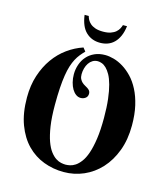

<svg xmlns="http://www.w3.org/2000/svg" viewBox="-132 -1019 983 1129"><g transform="rotate(15 359.5 -454.5)"><path d="M314.9 -575.2Q314.9 -558.1 320.3 -547.1Q325.7 -536.1 333.7 -528.6Q341.8 -521 351.1 -516.1Q360.4 -511.2 368.4 -505.9Q376.5 -500.5 381.8 -493.7Q387.2 -486.8 387.2 -476.1Q387.2 -458 374.5 -448.5Q361.8 -439 345.2 -439Q329.6 -439 316.2 -448.7Q302.7 -458.5 292.7 -475.3Q282.7 -492.2 276.9 -514.9Q271 -537.6 271 -563Q271 -594.2 280.8 -622.8Q290.5 -651.4 309.6 -673.1Q328.6 -694.8 356.7 -707.5Q384.8 -720.2 420.9 -720.2Q445.3 -720.2 474.1 -712.2Q502.9 -704.1 531.5 -686.5Q560.1 -668.9 586.7 -641.1Q613.3 -613.3 634 -573.2Q654.8 -533.2 667 -480.5Q679.2 -427.7 679.2 -360.8Q679.2 -274.4 653.6 -206.1Q627.9 -137.7 584.2 -90.1Q540.5 -42.5 482.9 -17.3Q425.3 7.8 360.8 7.8Q296.9 7.8 238.8 -14.2Q180.7 -36.1 136.5 -81.3Q92.3 -126.5 66.2 -196Q40 -265.6 40 -360.8Q40 -434.6 59.8 -495.1Q79.6 -555.7 113 -602.5Q146.5 -649.4 190.9 -681.4Q235.4 -713.4 285.2 -730L301.8 -709Q287.6 -694.8 275.4 -679.7Q263.2 -664.6 252.9 -645.3Q242.7 -626 234.6 -600.8Q226.6 -575.7 221.2 -541.7Q215.8 -507.8 212.9 -463.4Q210 -418.9 210 -360.8Q210 -285.6 218 -232.4Q226.1 -179.2 239 -143.3Q252 -107.4 268.3 -86.2Q284.7 -64.9 301.3 -54.2Q317.9 -43.5 333.5 -40.3Q349.1 -37.1 360.8 -37.1Q372.6 -37.1 387.9 -40.3Q403.3 -43.5 419.7 -54.2Q436 -64.9 452.1 -86.2Q468.3 -107.4 480.7 -143.3Q493.2 -179.2 501 -232.4Q508.8 -285.6 508.8 -360.8Q508.8 -426.8 502.9 -475.6Q497.1 -524.4 487.5 -559.1Q478 -593.8 465.6 -616Q453.1 -638.2 439.7 -651.1Q426.3 -664.1 412.8 -668.9Q399.4 -673.8 388.2 -673.8Q370.6 -673.8 356.9 -665.5Q343.3 -657.2 334 -643.3Q324.7 -629.4 319.8 -611.6Q314.9 -593.8 314.9 -575.2ZM371.1 -781.7Q319.8 -781.7 285.4 -814.5Q251 -847.2 241.7 -917H267.1Q269.5 -906.7 275.6 -895Q281.7 -883.3 293.5 -873Q305.2 -862.8 324 -856.2Q342.8 -849.6 371.1 -849.6Q398.9 -849.6 417.7 -856.2Q436.5 -862.8 448.2 -873Q460 -883.3 466.1 -895Q472.2 -906.7 475.1 -917H500Q495.6 -881.8 484.4 -856.4Q473.1 -831.1 456.5 -814.5Q439.9 -797.9 418.2 -789.8Q396.5 -781.7 371.1 -781.7Z"/></g></svg>

Font: Berkshire Swash
Style: Regular
Weight: 700
Designer: Astigmatic (AOETI)
Foundry: Astigmatic (AOETI)
Version: Version 1.000